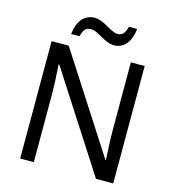

<svg xmlns="http://www.w3.org/2000/svg" viewBox="-130 -1020 1019 1128"><g transform="rotate(15 380.0 -456.5)"><path d="M197 -784H248C257 -823 271 -842 303 -842C347 -842 399 -785 455 -785C518 -785 556 -835 564 -913H514C504 -874 490 -855 459 -855C417 -855 366 -912 307 -912C244 -912 205 -863 197 -784ZM663 0V-714H579V-311C579 -246 584 -155 586 -123H582L201 -714H97V0H180V-399C180 -472 175 -546 172 -593H176L558 0Z"/></g></svg>

Font: Noto Sans Brahmi
Style: Regular
Weight: 400
Designer: Monotype Design Team
Foundry: Monotype Imaging Inc.
Version: Version 2.004